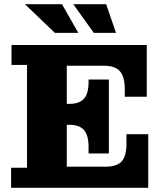

<svg xmlns="http://www.w3.org/2000/svg" viewBox="-20 -897 794 917"><path d="M33 0V-96H109V-587H35V-682H299V0ZM299 0V-101H688V0ZM403 -196Q403 -251 381 -276Q359 -301 312 -301H500V-164H403ZM299 -301V-401H500V-301ZM484 -101Q539 -101 561.5 -126.5Q584 -152 584 -210V-256H688V-101ZM312 -401Q359 -401 381 -425.5Q403 -450 403 -505V-517H500V-401ZM299 -583V-682H681V-583ZM576 -471Q576 -530 553 -556.5Q530 -583 476 -583H681V-435H576ZM242 -740 99 -877H276L354 -740ZM428 -740 330 -877H487L534 -740Z"/></svg>

Font: Montagu Slab 24pt
Style: Bold
Weight: 700
Designer: Florian Karsten
Foundry: Florian Karsten
Version: Version 1.000